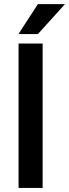

<svg xmlns="http://www.w3.org/2000/svg" viewBox="-20 -925 340 945"><path d="M189.9 -710.9V0H71.3V-710.9ZM70.8 -757.3 166.5 -904.8H299.8L166.5 -757.3Z"/></svg>

Font: Roboto Condensed Medium
Style: Regular
Weight: 500
Designer: Christian Robertson
Foundry: Google
Version: Version 3.0